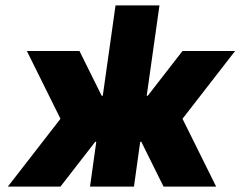

<svg xmlns="http://www.w3.org/2000/svg" viewBox="-20 -688 887 708"><path d="M79 -500 203 -250 9 0H203L397 -250L273 -500ZM847 -500H653L459 -250L583 0H777L653 -250ZM406 -668 359 -335H222L198 -165H335L312 0H474L497 -165H635L659 -335H521L568 -668Z"/></svg>

Font: Unageo
Style: Black-Italic
Weight: 900
Designer: Richard Sepsi
Foundry: Richard Sepsi
Version: Version 2.000